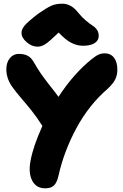

<svg xmlns="http://www.w3.org/2000/svg" viewBox="-20 -1001 666 1037"><path d="M183.1 -749Q151.4 -749 123.8 -773.2Q96.2 -797.4 96.2 -823.2Q96.2 -841.8 111.8 -861.6Q127.4 -881.3 186 -926.8Q232.4 -959 257.1 -970Q281.7 -981 316.9 -981Q364.7 -981 401.9 -933.1Q420.9 -909.2 443.6 -890.1Q466.3 -871.1 480.2 -862.5Q494.1 -854 503.7 -840.1Q513.2 -826.2 513.2 -807.1Q513.2 -782.2 491 -768.1Q468.8 -753.9 428.2 -753.9Q396 -753.9 365 -769.8Q334 -785.6 296.9 -825.2Q244.6 -774.9 224.1 -762Q203.6 -749 183.1 -749ZM224.1 16.1Q175.8 16.1 154.1 -25.1Q132.3 -66.4 145 -132.8Q158.7 -209.5 209 -320.8Q177.7 -369.6 150.4 -403.8Q123 -438 95.9 -469.2Q68.8 -500.5 45.9 -532.2Q14.2 -577.1 14.2 -627Q14.2 -663.6 33.2 -686.8Q52.2 -710 82 -710Q108.9 -710 128.9 -700.2Q148.9 -690.4 165 -661.1Q194.8 -607.9 240.7 -549.8Q286.6 -491.7 295.9 -478Q378.9 -605 477.1 -683.1Q498.5 -700.2 513.4 -706.5Q528.3 -712.9 544.9 -712.9Q577.6 -712.9 595.7 -689.5Q613.8 -666 613.8 -625Q613.8 -596.2 603 -573.5Q592.3 -550.8 563 -522.9Q460.4 -434.6 392.8 -309.1Q325.2 -183.6 295.9 -51.8Q287.1 -13.7 271 1.2Q254.9 16.1 224.1 16.1Z"/></svg>

Font: Shantell Sans Normal
Style: Regular
Weight: 800
Designer: Stephen Nixon, Anya Danilova, Shantell Martin
Foundry: Arrow Type
Version: Version 1.006;[559af2be0]